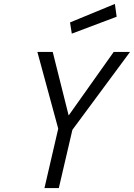

<svg xmlns="http://www.w3.org/2000/svg" viewBox="-20 -956 681 976"><path d="M345 -785 336 -842 564 -936 573 -871ZM641 -692 348 -296 279 0H206L276 -302L170 -692H248L329 -369L558 -692Z"/></svg>

Font: TitilliumWebItalic
Style: Italic
Weight: 400
Italic angle: -13°
Version: Version 1.001;PS 57.000;hotconv 1.0.70;makeotf.lib2.5.55311